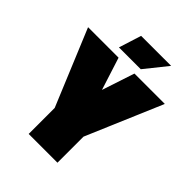

<svg xmlns="http://www.w3.org/2000/svg" viewBox="-251 -972 1095 1095"><g transform="rotate(45 296.5 -424.5)"><path d="M178 -210 -13 -670H233L296 -473L361 -670H606L410 -210V0H178ZM236 -849H478L369 -713H193Z"/></g></svg>

Font: Cairo Black
Style: Regular
Weight: 900
Designer: Mohamed Gaber, Accademia di Belle Arti di Urbino and others
Foundry: Kief Type Foundry, Accademia di Belle Arti di Urbino and others
Version: Version 3.011